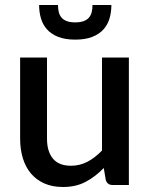

<svg xmlns="http://www.w3.org/2000/svg" viewBox="-20 -740 601 768"><path d="M168 -510H60.5V-185.5C60.5 -156.8 64.2 -130.6 71.5 -106.8C78.8 -82.9 89.8 -62.5 104.2 -45.5C118.8 -28.5 136.7 -15.3 158 -6C179.3 3.3 204 8 232 8C266.7 8 297.1 1 323.2 -13C349.4 -27 373.3 -45.3 395 -68L403 -20.5C407 -6.8 416.2 0 430.5 0H495.5V-510H388V-138C370 -119 350.7 -104.1 330.2 -93.2C309.7 -82.4 287.7 -77 264 -77C231.7 -77 207.6 -86.5 191.7 -105.5C175.9 -124.5 168 -151.2 168 -185.5ZM281 -581.5C308 -581.5 330.7 -585.2 349.2 -592.5C367.7 -599.8 382.7 -609.8 394 -622.5C405.3 -635.2 413.4 -649.8 418.2 -666.5C423.1 -683.2 425.5 -701 425.5 -720H350C350 -709.3 348.9 -699.7 346.7 -691.2C344.6 -682.7 340.9 -675.5 335.7 -669.5C330.6 -663.5 323.5 -658.8 314.5 -655.5C305.5 -652.2 294.3 -650.5 281 -650.5C267.3 -650.5 256.1 -652.2 247.2 -655.5C238.4 -658.8 231.4 -663.5 226.2 -669.5C221.1 -675.5 217.4 -682.7 215.2 -691.2C213.1 -699.7 212 -709.3 212 -720H136.5C136.5 -701 138.9 -683.2 143.8 -666.5C148.6 -649.8 156.7 -635.2 168 -622.5C179.3 -609.8 194.3 -599.8 212.8 -592.5C231.3 -585.2 254 -581.5 281 -581.5Z"/></svg>

Font: Lato Semibold
Style: Regular
Weight: 600
Designer: Lukasz Dziedzic
Foundry: tyPoland Lukasz Dziedzic
Version: Version 2.006; 2014-01-15